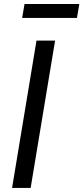

<svg xmlns="http://www.w3.org/2000/svg" viewBox="-20 -928 412 948"><path d="M252 -727.5 131.3 0H39.6L160.2 -727.5ZM371.6 -908.2 359.9 -839.4H89.4L101.1 -908.2Z"/></svg>

Font: Inter 18pt
Style: Italic
Weight: 400
Italic angle: -9.3988°
Designer: Rasmus Andersson
Foundry: rsms
Version: Version 4.001;git-66647c0bb